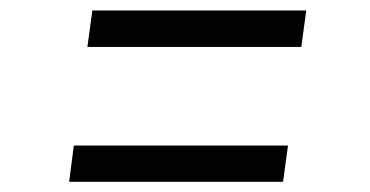

<svg xmlns="http://www.w3.org/2000/svg" viewBox="-20 -489 709 368"><path d="M157 -469H567L557.5 -399H147.5ZM121.5 -210H532L522.5 -140.5H112.5Z"/></svg>

Font: Merriweather 72pt ExtraBold
Style: Italic
Weight: 800
Italic angle: -7.8°
Version: Version 2.101